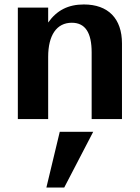

<svg xmlns="http://www.w3.org/2000/svg" viewBox="-20 -534 626 861"><path d="M196 -279C196 -376 234 -432 302 -432C362 -432 391 -388 391 -299V0H527V-339C527 -451 465 -514 356 -514C286 -514 235 -488 196 -433V-500H60V0H196ZM398 57H248L188 307H268Z"/></svg>

Font: Perun
Style: Bold
Weight: 700
Foundry: Copyright (c) Stefan Peev, Context Ltd, 2016
Version: Version 1.089